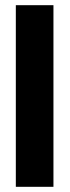

<svg xmlns="http://www.w3.org/2000/svg" viewBox="-20 -720 268 740"><path d="M41 0H186V-700H41Z"/></svg>

Font: Advent Pro ExtraBold
Style: Regular
Weight: 800
Designer: VivaRado, Andreas Kalpakidis
Foundry: VivaRado, Andreas Kalpakidis
Version: Version 3.000